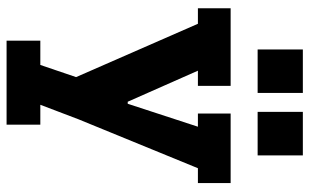

<svg xmlns="http://www.w3.org/2000/svg" viewBox="-194 -510 918 569"><g transform="rotate(90 264.5 -226.0)"><path d="M127 -531V-665H256V-531ZM312 -531V-665H441V-531ZM523 -354H479L334 0L291 113H350V213H101V113H173L209 7L51 -354H5V-451H235V-354H190L282 -146H288L356 -354H317V-451H523Z"/></g></svg>

Font: Zilla Slab Bold
Style: Bold
Weight: 700
Designer: Typotheque.com
Foundry: Typotheque type foundry
Version: Version 1.1; 2017; ttfautohint (v1.6)